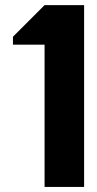

<svg xmlns="http://www.w3.org/2000/svg" viewBox="-20 -739 384 759"><path d="M312.5 0H156.2V-562.5H31.2V-593.8L156.2 -718.8H312.5Z"/></svg>

Font: Signwood
Style: Regular
Weight: 400
Designer: GGBotNet
Foundry: GGBotNet
Version: 0.95